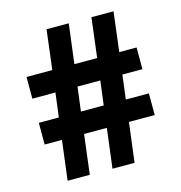

<svg xmlns="http://www.w3.org/2000/svg" viewBox="-109 -838 884 936"><g transform="rotate(-15 333.0 -370.0)"><path d="M117.5 0 142.5 -199.5H55V-309H156L171.5 -431H55V-540.5H185L209.5 -740H321.5L296.5 -540.5H411.5L436 -740H547.5L523 -540.5H610.5V-431H509.5L494 -309H610.5V-199.5H480.5L455.5 0H344L369 -199.5H254L229.5 0ZM267.5 -309H382.5L398 -431H283Z"/></g></svg>

Font: Encode Sans Exp SmBold
Style: Regular
Weight: 600
Width: 7
Designer: Multiple Designers
Foundry: Impallari Type
Version: Version 3.002; ttfautohint (v1.8.3) -l 8 -r 50 -G 200 -x 14 